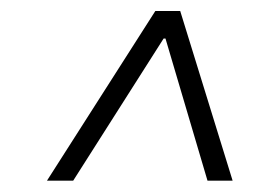

<svg xmlns="http://www.w3.org/2000/svg" viewBox="-20 -724 464 347"><path d="M273.4 -681.6H291L287.1 -654.3H269.5ZM64.9 -397.5 260.7 -704.1H305.7L400.4 -397.5H355L274.9 -668.5H284.7L112.3 -397.5Z"/></svg>

Font: Inter ExtraLight
Style: Italic
Weight: 250
Italic angle: -9.3988°
Designer: Rasmus Andersson
Foundry: rsms
Version: Version 4.001;git-66647c0bb